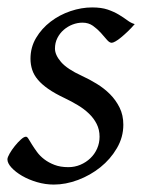

<svg xmlns="http://www.w3.org/2000/svg" viewBox="-22 -477 389 517"><path d="M340.8 -412.1Q331.1 -400.9 321.5 -391.8Q312 -382.8 303.7 -376Q295.4 -369.1 288.8 -365.5Q282.2 -361.8 278.8 -361.8Q272.5 -361.8 265.4 -370.4Q258.3 -378.9 249.3 -388.9Q240.2 -398.9 228.3 -407.5Q216.3 -416 200.2 -416Q186.5 -416 173.3 -410.9Q160.2 -405.8 149.7 -396.7Q139.2 -387.7 132.6 -374.8Q126 -361.8 126 -346.2Q126 -329.1 142.3 -310.1Q158.7 -291 198.2 -272.9Q218.3 -263.7 238.3 -251.5Q258.3 -239.3 274.2 -223.4Q290 -207.5 300 -187.3Q310.1 -167 310.1 -141.1Q310.1 -107.4 292.7 -77.9Q275.4 -48.3 248.3 -26.6Q221.2 -4.9 188 7.6Q154.8 20 123 20Q100.1 20 77.6 13.4Q55.2 6.8 37.6 -3.4Q20 -13.7 9 -25.6Q-2 -37.6 -2 -47.9Q-2 -53.2 3.9 -63.5Q9.8 -73.7 17.8 -83.7Q25.9 -93.8 34.2 -101.3Q42.5 -108.9 47.9 -108.9Q51.3 -108.9 54.9 -102.8Q58.6 -96.7 64.2 -87.6Q69.8 -78.6 77.6 -67.9Q85.4 -57.1 97.2 -48.1Q108.9 -39.1 124.8 -33Q140.6 -26.9 162.1 -26.9Q179.2 -26.9 194.6 -33.4Q210 -40 221.4 -51Q232.9 -62 239.5 -76.9Q246.1 -91.8 246.1 -108.9Q246.1 -127.9 238.3 -143.3Q230.5 -158.7 217.5 -171.1Q204.6 -183.6 187.5 -193.8Q170.4 -204.1 151.9 -212.9Q126 -225.1 108.4 -237.3Q90.8 -249.5 80.1 -262.2Q69.3 -274.9 64.7 -289.1Q60.1 -303.2 60.1 -318.8Q60.1 -349.6 75.2 -375Q90.3 -400.4 114.3 -418.7Q138.2 -437 167.7 -447Q197.3 -457 226.1 -457Q251 -457 268.1 -451.2Q285.2 -445.3 298.1 -437.5Q311 -429.7 320.8 -422.4Q330.6 -415 340.8 -412.1Z"/></svg>

Font: GentiumAlt
Style: Italic
Weight: 400
Italic angle: -7°
Designer: J. Victor Gaultney
Version: Version 1.02; 2005; OFL release